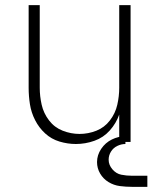

<svg xmlns="http://www.w3.org/2000/svg" viewBox="-20 -550 616 744"><path d="M274 8Q311 8 346 -4.5Q381 -17 405.5 -44.5Q430 -72 442 -106V0H486V-530H442V-210Q442 -177 434.5 -144Q427 -111 406 -83.5Q385 -56 353.5 -43.5Q322 -31 288 -31Q255 -31 223 -43.5Q191 -56 170 -83.5Q149 -111 141.5 -144Q134 -177 134 -210V-530H91V-210Q91 -178 96 -146Q101 -114 116 -84.5Q131 -55 155 -33Q179 -11 210.5 -1.5Q242 8 274 8ZM491 174H551V131H491Q470 131 450 127Q430 123 415.5 106Q401 89 401 69Q401 52 410 37.5Q419 23 434.5 15.5Q450 8 466 8V-22Q439 -22 413.5 -9.5Q388 3 372 27Q356 51 356 78Q356 102 368 122.5Q380 143 400.5 155.5Q421 168 444.5 171Q468 174 491 174Z"/></svg>

Font: Iosevka Sparkle Extralight
Style: Regular
Weight: 200
Designer: Belleve Invis
Foundry: Belleve Invis
Version: Version 4.5.0; ttfautohint (v1.8.3)